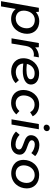

<svg xmlns="http://www.w3.org/2000/svg" viewBox="1324 -2092 968 3655"><g transform="rotate(90 1807.5 -264.0)"><path d="M2 200H101L150 -80C190 -26 256 8 341 8C520 8 623 -146 623 -296C623 -434 529 -528 382 -528C317 -528 256 -505 208 -464C208 -486 206 -508 204 -520H128ZM330 -80C280 -80 182 -107 182 -231C182 -325 234 -443 358 -443C457 -443 518 -385 518 -290C518 -192 459 -80 330 -80Z M709 0H808L856 -281C872 -373 935 -428 1026 -426C1036 -426 1046 -424 1054 -421L1071 -520H1060C990 -520 928 -495 881 -451C882 -475 881 -501 878 -520H799Z M1340 7C1426 7 1508 -24 1562 -79L1505 -140C1471 -106 1414 -81 1353 -81C1256 -81 1193 -138 1189 -224C1236 -218 1284 -214 1331 -214C1473 -214 1589 -266 1589 -368C1589 -468 1504 -525 1377 -525C1216 -525 1088 -394 1088 -222C1088 -89 1189 7 1340 7ZM1196 -292C1216 -378 1283 -440 1370 -440C1451 -440 1488 -411 1488 -362C1488 -310 1414 -284 1310 -284C1272 -284 1233 -287 1196 -292Z M1938 8C2021 8 2098 -26 2157 -91L2093 -150C2059 -109 2011 -79 1946 -79C1857 -79 1796 -139 1796 -230C1796 -327 1851 -439 1967 -439C2042 -439 2090 -406 2114 -354L2193 -403C2154 -483 2072 -526 1968 -526C1795 -526 1692 -375 1692 -224C1692 -84 1788 8 1938 8Z M2251 0H2350L2440 -520H2341ZM2410 -611C2445 -611 2476 -636 2476 -674C2476 -704 2452 -728 2418 -728C2382 -728 2352 -701 2352 -664C2352 -634 2376 -611 2410 -611Z M2724 11C2835 11 2924 -53 2924 -156C2924 -246 2839 -278 2761 -304C2683 -331 2650 -352 2650 -383C2650 -422 2683 -443 2730 -443C2787 -442 2853 -417 2893 -377L2951 -450C2902 -499 2816 -530 2741 -530C2635 -530 2553 -467 2553 -369C2553 -291 2623 -260 2692 -236C2768 -207 2825 -192 2825 -145C2825 -100 2785 -76 2732 -76C2661 -76 2594 -105 2546 -154L2484 -85C2541 -24 2638 11 2724 11Z M3277 6C3462 6 3566 -140 3566 -291C3566 -431 3466 -526 3310 -526C3130 -526 3023 -381 3023 -229C3023 -46 3180 6 3277 6ZM3280 -79C3187 -79 3127 -140 3127 -232C3127 -329 3189 -441 3310 -441C3385 -441 3462 -396 3462 -288C3462 -191 3402 -79 3280 -79Z"/></g></svg>

Font: Fixel Display Medium
Style: Italic
Weight: 500
Italic angle: -10°
Designer: AlfaBravo + MacPaw
Foundry: Kyrylo Tkachov, Marchela Mozhyna, Serhii Makarenko, Maria Weinstein, Zakhar Kryvoshyya
Version: Version 1.210;Glyphs 3.2 (3217)